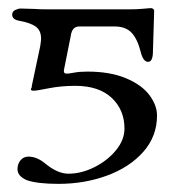

<svg xmlns="http://www.w3.org/2000/svg" viewBox="-20 -425 461 472"><path d="M46 18Q23 8 23 -9Q23 -22 30.5 -31Q38 -40 50 -40Q70 -40 90 -24Q121 2 148 2Q180 2 212 -14Q244 -30 265 -55.5Q286 -81 286 -109Q286 -155 254.5 -184.5Q223 -214 165 -214Q130 -214 100 -208Q70 -202 63 -202Q56 -202 56 -205Q56 -207 57.5 -209.5Q59 -212 58 -213L79 -312Q81 -326 81 -330Q81 -350 68 -359.5Q55 -369 27 -374Q10 -377 10 -389Q10 -397 17.5 -400.5Q25 -404 31 -404L66 -403Q77 -402 99 -402H294Q318 -402 332.5 -403.5Q347 -405 352 -405Q354 -405 356.5 -403Q359 -401 359 -399L356 -299Q356 -273 344 -273Q332 -273 326 -297Q318 -329 303.5 -344.5Q289 -360 261 -360H175Q157 -360 154 -337L137 -252Q137 -247 138.5 -245.5Q140 -244 145 -244Q149 -244 162.5 -246.5Q176 -249 195 -249Q251 -249 290 -232.5Q329 -216 347.5 -191Q366 -166 366 -141Q366 -90 332.5 -52Q299 -14 243.5 6.5Q188 27 124 27Q72 27 46 18Z"/></svg>

Font: EB Garamond
Style: Regular
Weight: 400
Designer: Georg Duffner and Octavio Pardo
Foundry: Georg Duffner
Version: Version 1.000; ttfautohint (v1.6)